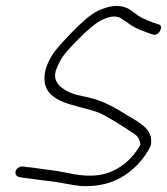

<svg xmlns="http://www.w3.org/2000/svg" viewBox="-20 -591 563 647"><path d="M42 -26C27 -17 30 2 43 5L58 8C85 11 115 16 145 19C180 23 218 32 253 36C340 40 400 10 446 -39C461 -55 482 -83 489 -104C493 -138 477 -158 455 -173C447 -180 436 -187 423 -194C410 -201 397 -210 382 -219C353 -236 321 -252 285 -261L240 -271C217 -277 189 -291 178 -305C168 -318 162 -329 168 -353C172 -364 178 -377 186 -392C194 -406 214 -429 247 -462C279 -494 304 -514 320 -522C344 -534 365 -540 385 -531L408 -516C426 -501 448 -491 474 -482L494 -475C514 -466 535 -505 514 -509L493 -516C481 -521 470 -525 460 -530C440 -540 428 -554 408 -564C376 -577 345 -571 309 -554C288 -544 259 -520 224 -484C189 -448 165 -421 155 -404C144 -386 137 -369 133 -354C108 -240 236 -241 314 -211C354 -192 394 -165 428 -143C444 -133 451 -123 453 -103C424 -51 375 -10 312 -1C253 7 206 -11 157 -17C128 -20 98 -26 71 -28L57 -30C52 -31 47 -29 42 -26Z"/></svg>

Font: Stray Cat
Style: Obl
Weight: 400
Version: Version 1.0